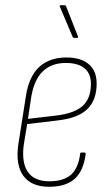

<svg xmlns="http://www.w3.org/2000/svg" viewBox="-20 -707 416 735"><path d="M168 8Q100 8 69.5 -34Q39 -76 50 -153L79 -338Q90 -413 129.5 -450Q169 -487 234 -487Q289 -487 319.5 -461.5Q350 -436 350 -387Q350 -325 315 -290Q280 -255 201 -246L84 -232L71 -153Q62 -85 86.5 -49Q111 -13 169 -13Q223 -13 251.5 -38Q280 -63 287 -119Q287 -123 291 -123H304Q308 -123 308 -118Q300 -53 266 -22.5Q232 8 168 8ZM87 -252 198 -265Q267 -274 297.5 -302.5Q328 -331 328 -386Q328 -426 303 -446Q278 -466 232 -466Q177 -466 144 -434Q111 -402 100 -338ZM263 -562Q259 -562 258 -566L209 -682Q208 -684 209 -685.5Q210 -687 212 -687H227Q232 -687 233 -683L279 -566Q280 -562 275 -562Z"/></svg>

Font: Sofia Sans Condensed Thin
Style: Italic
Weight: 250
Italic angle: -9°
Version: Version 4.100